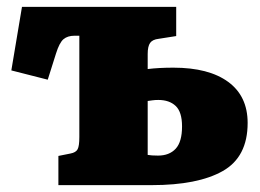

<svg xmlns="http://www.w3.org/2000/svg" viewBox="-20 -539 756 559"><path d="M150 0V-85L185 -92Q201 -95 206 -104.5Q211 -114 211 -140V-435H197Q177 -435 165 -425Q153 -415 143 -383L119 -307L13 -334L44 -519H493V-434L442 -426Q424 -424 417 -414Q410 -404 410 -382V-338Q443 -342 485 -342Q588 -342 644.5 -300.5Q701 -259 701 -181Q701 -82 628.5 -41Q556 0 422 0ZM440 -86Q473 -86 491.5 -106Q510 -126 510 -171Q510 -213 491.5 -230.5Q473 -248 441 -248Q432 -248 424.5 -247Q417 -246 410 -245V-88Q421 -86 440 -86Z"/></svg>

Font: Literata 12pt ExtraBold
Style: Regular
Weight: 800
Designer: Latin by Veronika Burian and Jose Scaglione. Greek by Irene Vlachou. Cyrillic by Vera Evstafieva.
Foundry: TypeTogether
Version: Version 3.002